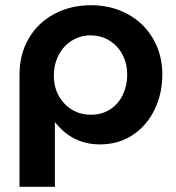

<svg xmlns="http://www.w3.org/2000/svg" viewBox="-20 -544 676 738"><path d="M469 -257Q469 -298 451.5 -332.5Q434 -367 401.5 -387.5Q369 -408 328 -408Q289 -408 256.5 -388Q224 -368 205.5 -332.5Q187 -297 187 -253Q187 -189 227.5 -146Q268 -103 330 -103Q372 -103 404 -124Q436 -145 452.5 -180.5Q469 -216 469 -257ZM330 -524Q407 -524 469.5 -490.5Q532 -457 568 -396Q604 -335 604 -257Q604 -186 575 -124.5Q546 -63 491.5 -26Q437 11 364 11Q258 11 191 -75V174H55V-257Q55 -336 90.5 -396.5Q126 -457 189 -490.5Q252 -524 330 -524Z"/></svg>

Font: Geom SemiBold
Style: Bold
Weight: 600
Version: Version 1.102